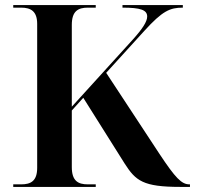

<svg xmlns="http://www.w3.org/2000/svg" viewBox="-20 -734 803 754"><path d="M32 0H356V-10H325C286 -10 262 -24 262 -78V-300L307 -350L470 -91C513 -24 542 0 688 0H726V-10H724C693 -10 669 -35 606 -130L397 -448L547 -613C618 -691 647 -704 698 -704V-714H461V-704C532 -704 558 -695 558 -669C558 -649 539 -620 501 -578L262 -315V-636C262 -690 286 -704 325 -704H356V-714H32V-704H63C101 -704 126 -690 126 -640V-75C126 -23 101 -10 63 -10H32Z"/></svg>

Font: Noto Serif Display SemiBold
Style: Regular
Weight: 600
Designer: Monotype Design Team
Foundry: Monotype Imaging Inc.
Version: Version 2.009